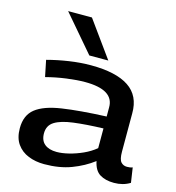

<svg xmlns="http://www.w3.org/2000/svg" viewBox="-116 -889 912 997"><g transform="rotate(15 339.5 -390.0)"><path d="M42 -138Q42 -208 87 -243.5Q132 -279 225 -293Q318 -307 462 -313V-362Q463 -457 308 -457Q265 -457 209 -449.5Q153 -442 100 -428L82 -516Q138 -531 198.5 -540Q259 -549 315 -549Q450 -549 518.5 -503.5Q587 -458 586 -363V-158Q586 -116 598.5 -102Q611 -88 631 -88Q638 -88 646 -89Q654 -90 661 -93L673 -13Q636 10 587 10Q541 10 511 -8.5Q481 -27 471 -76Q421 -38 357.5 -14Q294 10 212 10Q165 10 126.5 -5.5Q88 -21 65 -53.5Q42 -86 42 -138ZM170 -145Q170 -106 193.5 -87Q217 -68 258 -68Q287 -68 323.5 -77Q360 -86 396.5 -102.5Q433 -119 462 -143V-249Q368 -246 302.5 -237.5Q237 -229 203.5 -208Q170 -187 170 -145ZM293 -596 127 -790H255L395 -596Z"/></g></svg>

Font: Georama Extended Medium
Style: Regular
Weight: 500
Width: 7
Designer: Jean-Baptiste Levee
Foundry: Production Type
Version: Version 1.000